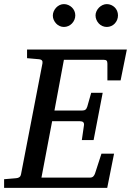

<svg xmlns="http://www.w3.org/2000/svg" viewBox="-35 -911 635 931"><path d="M549.8 -521H485.8V-602.1Q485.8 -612.8 481.9 -616.9Q478 -621.1 466.8 -621.1H274.9L229 -375H362.8Q373.5 -375 379.2 -379.2Q384.8 -383.3 388.2 -394L407.2 -460.9H462.9L418.9 -231.9H361.8L372.1 -303.2Q375 -323.2 353 -323.2H217.8L166 -49.8H400.9Q411.6 -49.8 417.2 -55.4Q422.9 -61 425.8 -69.8L457 -166H518.1L484.9 0H-15.1V-42L43 -46.9Q64 -48.3 66.9 -65.9L170.9 -604Q172.4 -612.3 168.5 -617.7Q164.6 -623 151.9 -624L96.2 -628.9V-670.9H580.1ZM330.1 -836.4Q330.1 -825.2 325.7 -814.9Q321.3 -804.7 313.7 -796.9Q306.2 -789.1 296.1 -784.7Q286.1 -780.3 274.9 -780.3Q264.2 -780.3 254.4 -784.7Q244.6 -789.1 237.3 -796.9Q230 -804.7 225.6 -814.5Q221.2 -824.2 221.2 -835.4Q221.2 -846.2 225.6 -856.2Q230 -866.2 237.3 -874Q244.6 -881.8 254.4 -886.5Q264.2 -891.1 274.9 -891.1Q286.1 -891.1 296.1 -886.7Q306.2 -882.3 313.7 -875Q321.3 -867.7 325.7 -857.7Q330.1 -847.7 330.1 -836.4ZM537.1 -836.4Q537.1 -825.2 533 -814.9Q528.8 -804.7 521.5 -796.9Q514.2 -789.1 504.2 -784.7Q494.1 -780.3 482.9 -780.3Q471.7 -780.3 461.7 -784.7Q451.7 -789.1 444.3 -796.9Q437 -804.7 432.6 -814.9Q428.2 -825.2 428.2 -836.4Q428.2 -846.7 432.9 -856.7Q437.5 -866.7 445.1 -874.3Q452.6 -881.8 462.6 -886.5Q472.7 -891.1 482.9 -891.1Q494.1 -891.1 504.2 -886.7Q514.2 -882.3 521.5 -875Q528.8 -867.7 533 -857.7Q537.1 -847.7 537.1 -836.4Z"/></svg>

Font: Charis SIL Phon
Style: Italic
Weight: 400
Italic angle: -11°
Foundry: SIL International
Version: Version 5.000